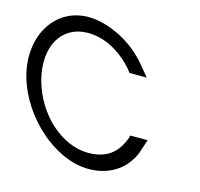

<svg xmlns="http://www.w3.org/2000/svg" viewBox="-165 -857 1033 994"><g transform="rotate(15 351.5 -360.0)"><path d="M551.5 -183C546.2 -169 538.7 -156 530.7 -141C496.9 -88 446.4 -60 370.4 -60C369.9 -60 369.3 -60 368.8 -60C227.6 -60 84.2 -187.7 38 -360C-7 -532 67.7 -660 210.7 -660C280.9 -659 347.2 -632 410.6 -578C426.1 -565 439.9 -551 452.9 -536L469.5 -515H561.5L512.7 -574C496.1 -595 474.7 -615 456.4 -631L456.2 -632C377.5 -698 276.2 -740 189.2 -740C10.5 -739 -96.4 -563 -42 -360C13.7 -156 212.9 20 391.9 20C392.9 20 394 20 395 20C488.8 20 564.8 -23.7 604.7 -89C614.6 -104 624.5 -123 630.2 -143L650.1 -203H557.1Z"/></g></svg>

Font: Nordica Advanced
Style: RegularLObl
Weight: 300
Version: Version 1.07